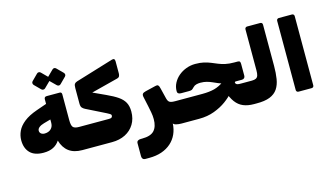

<svg xmlns="http://www.w3.org/2000/svg" viewBox="-115 -1246 3270 1901"><g transform="rotate(-15 1519.5 -295.5)"><path d="M590 10Q505 10 453 -29Q401 -68 379 -144Q355 -106 314.5 -85Q274 -64 214 -64Q121 -64 75.5 -111.5Q30 -159 30 -240Q30 -288 51 -333.5Q72 -379 122 -419Q172 -459 258 -489L361 -525V-572Q361 -585 367.5 -591.5Q374 -598 387 -598H521Q531 -598 536 -591.5Q541 -585 541 -575V-310Q541 -256 556.5 -238Q572 -220 618 -220H631Q638 -220 642 -216Q646 -212 646 -205V-20Q646 10 616 10ZM274 -245Q297 -245 317 -254.5Q337 -264 349.5 -283.5Q362 -303 362 -333V-365L291 -345Q259 -336 240.5 -321Q222 -306 222 -287Q222 -268 236 -256.5Q250 -245 274 -245ZM391 -676Q384 -669 372.5 -668.5Q361 -668 352 -677L291 -738Q284 -746 283 -757Q282 -768 291 -777L352 -838Q361 -847 372 -846.5Q383 -846 391 -838L452 -777Q461 -768 461.5 -756.5Q462 -745 453 -737ZM550 -676Q541 -667 530 -668Q519 -669 511 -677L449 -738Q441 -746 441 -757.5Q441 -769 449 -777L511 -838Q519 -846 529.5 -846.5Q540 -847 549 -838L610 -777Q619 -768 619.5 -757Q620 -746 611 -737Z M616 10Q601 10 601 -5V-190Q601 -220 631 -220H924Q945 -220 952.5 -226.5Q960 -233 960 -246Q960 -256 948 -263.5Q936 -271 918 -280L721 -378Q703 -387 692 -400Q681 -413 681 -443V-601Q681 -632 689 -643.5Q697 -655 716 -661L1103 -779Q1118 -784 1126.5 -778Q1135 -772 1135 -754V-630Q1135 -614 1129 -602Q1123 -590 1108 -586L832 -515L960 -456Q1030 -424 1073 -394.5Q1116 -365 1136.5 -327.5Q1157 -290 1157 -234Q1157 -160 1123.5 -105Q1090 -50 1031 -20Q972 10 895 10Z M1172 256Q1152 256 1143.5 245.5Q1135 235 1135 219V86Q1135 69 1146.5 61Q1158 53 1177 53H1190Q1279 53 1315.5 13Q1352 -27 1352 -103Q1352 -139 1345 -175.5Q1338 -212 1332 -241L1310 -343Q1306 -365 1314.5 -375Q1323 -385 1348 -391L1452 -416Q1471 -421 1479 -415Q1487 -409 1490.5 -398Q1494 -387 1497 -375L1523 -269Q1528 -249 1536.5 -238.5Q1545 -228 1560.5 -224Q1576 -220 1603 -220H1621Q1636 -220 1636 -205V-20Q1636 10 1606 10Q1577 10 1552.5 4Q1528 -2 1523 -14Q1520 46 1497.5 95.5Q1475 145 1434.5 181Q1394 217 1337.5 236.5Q1281 256 1209 256Z M1606 10Q1591 10 1591 -5V-190Q1591 -220 1621 -220H1881Q1953 -220 2005 -233.5Q2057 -247 2111 -286L2200 -350L2257 -290L2150 -157Q2121 -121 2068 -82Q2015 -43 1944 -16.5Q1873 10 1788 10ZM2349 10Q2287 10 2241 -9Q2195 -28 2162.5 -71.5Q2130 -115 2106 -188L2216 -298Q2216 -272 2218 -256.5Q2220 -241 2226 -233Q2232 -225 2243.5 -222.5Q2255 -220 2275 -220H2389Q2396 -220 2400 -216Q2404 -212 2404 -205V-20Q2404 -6 2396 2Q2388 10 2374 10ZM2203 -254 2204 -256Q2155 -256 2121 -263.5Q2087 -271 2060 -282.5Q2033 -294 2008.5 -305Q1984 -316 1955.5 -324Q1927 -332 1889 -332Q1870 -332 1849.5 -327Q1829 -322 1816 -308Q1800 -291 1791 -286Q1782 -281 1761 -281H1680Q1642 -281 1642 -311Q1642 -356 1662.5 -395Q1683 -434 1717.5 -463Q1752 -492 1796.5 -508.5Q1841 -525 1889 -525Q1939 -525 1976 -516.5Q2013 -508 2044.5 -495Q2076 -482 2107.5 -469Q2139 -456 2177 -447.5Q2215 -439 2267 -439H2301Q2318 -439 2323.5 -431.5Q2329 -424 2329 -408V-286Q2329 -272 2320 -263Q2311 -254 2296 -254Z M2374 10Q2359 10 2359 -5V-190Q2359 -220 2389 -220Q2416 -220 2431.5 -228Q2447 -236 2453 -255Q2459 -274 2459 -307V-727Q2459 -737 2465.5 -743.5Q2472 -750 2482 -750H2616Q2627 -750 2633 -743.5Q2639 -737 2639 -727V-304Q2639 -231 2629.5 -172Q2620 -113 2592.5 -72Q2565 -31 2512.5 -10Q2460 11 2374 10Z M2807 5Q2797 5 2790.5 -1.5Q2784 -8 2784 -18V-727Q2784 -737 2790.5 -743.5Q2797 -750 2807 -750H2941Q2952 -750 2958 -743.5Q2964 -737 2964 -727V-18Q2964 -8 2958 -1.5Q2952 5 2941 5Z"/></g></svg>

Font: Rubik Black
Style: Regular
Weight: 900
Designer: Hubert and Fischer
Foundry: Hubert and Fischer
Version: Version 2.300;gftools[0.9.30]